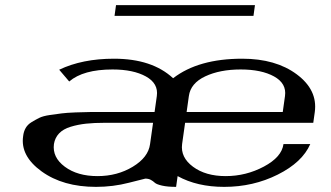

<svg xmlns="http://www.w3.org/2000/svg" viewBox="-20 -729 1290 749"><path d="M577.1 -250H389.6Q347.7 -250 315.9 -246.6Q284.2 -243.2 255.4 -234.4Q226.6 -225.6 210.4 -208.5Q194.3 -191.4 190.4 -167Q183.6 -115.2 232.9 -78.6Q282.2 -42 360.4 -42Q437.5 -42 498 -78.6Q558.6 -115.2 565.4 -167ZM1083 -292 1091.8 -354.5Q1098.6 -403.3 1049.3 -430.7Q1000 -458 918.9 -458Q837.9 -458 780.8 -431.2Q723.6 -404.3 716.8 -354.5L708 -292ZM1202.1 -250H702.1L690.4 -167Q683.6 -115.2 732.9 -78.6Q782.2 -42 860.4 -42Q939.5 -42 1009.3 -79.1Q1079.1 -116.2 1085.9 -167H1190.4Q1159.2 -95.7 1063.5 -47.9Q967.8 0 854.5 0Q749 0 672.9 -42L667 0Q633.8 0 612.3 -4.9Q590.8 -9.8 584 -16.1Q577.1 -22.5 568.4 -27.3Q559.6 -32.2 546.9 -32.2Q544.9 -32.2 482.9 -16.1Q420.9 0 354.5 0Q225.6 0 142.1 -60.5Q58.6 -121.1 70.3 -198.2Q72.3 -215.8 80.1 -229.5Q87.9 -243.2 103 -252.4Q118.2 -261.7 132.8 -269Q147.5 -276.4 174.3 -280.3Q201.2 -284.2 220.2 -286.6Q239.3 -289.1 274.9 -290.5Q310.5 -292 332 -292Q353.5 -292 395.5 -292H583L591.8 -354.5Q598.6 -403.3 549.3 -430.7Q500 -458 418.9 -458Q304.7 -458 250 -411.1L210.9 -457Q300.8 -500 424.8 -500Q573.2 -500 655.3 -423.8Q753.9 -500 924.8 -500Q1055.7 -500 1137.7 -439Q1219.7 -377.9 1208 -292ZM974.6 -709 968.8 -667H426.8L432.6 -709Z"/></svg>

Font: okolaks
Style: BoldItalic
Weight: 600
Width: 8
Italic angle: -8°
Version: Version 000.6.0